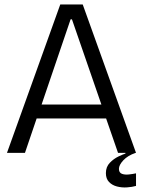

<svg xmlns="http://www.w3.org/2000/svg" viewBox="-20 -680 636 854"><path d="M11 0 248 -660H348L585 0H505L452 -153H143L91 0ZM294 -594 165 -215H431L300 -594ZM585 147Q567 152 544.5 153.5Q522 155 500.5 149.5Q479 144 465 129.5Q451 115 451 90Q451 62 468.5 44Q486 26 507 16Q528 6 538 3V-6H583V0Q548 12 528.5 33Q509 54 509 71Q509 88 522 93Q535 98 553 96Q571 94 585 91Z"/></svg>

Font: Bricolage Grotesque 96pt Light
Style: Regular
Weight: 300
Designer: Mathieu Triay
Foundry: Atelier Triay
Version: Version 1.001; ttfautohint (v1.8.4.7-5d5b);gftools[0.9.33.de